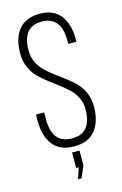

<svg xmlns="http://www.w3.org/2000/svg" viewBox="-132 -763 635 997"><g transform="rotate(-15 185.0 -265.0)"><path d="M186 -706Q262 -706 298.5 -658.5Q335 -611 335 -531V-516H291V-534Q291 -664 187 -664Q83 -664 83 -535Q83 -501 97 -472Q111 -443 133.5 -421.5Q156 -400 182.5 -380.5Q209 -361 236 -340.5Q263 -320 285.5 -297Q308 -274 322 -241Q336 -208 336 -169Q336 -89 299 -41.5Q262 6 185 6Q108 6 71 -41.5Q34 -89 34 -169V-205H78V-166Q78 -37 184 -37Q290 -37 290 -166Q290 -200 276 -228.5Q262 -257 239.5 -278Q217 -299 190.5 -319Q164 -339 137 -359.5Q110 -380 87.5 -403Q65 -426 51 -459Q37 -492 37 -532Q37 -613 74 -659Q111 -705 186 -706ZM158 176 178 117H164V34H204V113L177 176Z"/></g></svg>

Font: Bebas Neue Book
Style: Regular
Weight: 400
Designer: Ryoichi Tsunekawa
Foundry: Ryoichi Tsunekawa
Version: Version 001.003